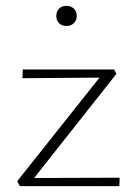

<svg xmlns="http://www.w3.org/2000/svg" viewBox="-20 -638 463 658"><path d="M390 -29 389 0H48L39 -17L321 -372L57 -370L58 -400H371L379 -385L97 -28ZM173 -583Q173 -599 182.5 -608.5Q192 -618 208 -618Q223 -618 233 -608.5Q243 -599 243 -583Q243 -568 233 -558.5Q223 -549 208 -549Q192 -549 182.5 -558.5Q173 -568 173 -583Z"/></svg>

Font: Ysabeau Light
Style: Regular
Weight: 300
Designer: Christian Thalmann (Catharsis Fonts)
Version: Version 0.003